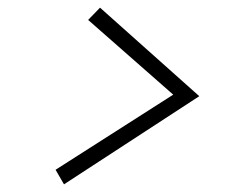

<svg xmlns="http://www.w3.org/2000/svg" viewBox="-20 -599 640 501"><path d="M241 -579 500 -348 147 -118 125 -156 432 -352 210 -547Z"/></svg>

Font: Red Hat Text VF
Style: Italic
Weight: 300
Italic angle: -12°
Designer: Pentagram, MCKL
Foundry: Pentagram, MCKL
Version: Version 1.023